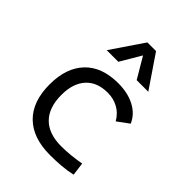

<svg xmlns="http://www.w3.org/2000/svg" viewBox="-227 -913 1040 1040"><g transform="rotate(45 293.0 -392.5)"><path d="M342.8 9.8Q211.4 9.8 140.9 -59.6Q70.3 -128.9 70.3 -259.8Q70.3 -386.7 137.5 -457Q204.6 -527.3 329.1 -527.3Q403.3 -527.3 456.3 -499.3Q509.3 -471.2 531.7 -419.9L465.3 -371.1Q441.9 -411.6 405.3 -431.2Q368.7 -450.7 325.2 -450.7Q244.6 -450.7 200.2 -402.1Q155.8 -353.5 155.8 -264.6Q155.8 -168 206.1 -117.4Q256.3 -66.9 351.1 -66.9Q388.7 -66.9 425.8 -70.8Q462.9 -74.7 498.5 -81.1L508.3 -5.9Q468.3 3.4 425.8 6.6Q383.3 9.8 342.8 9.8ZM158.2 -609.4 284.2 -794.9H350.6L476.6 -609.4H387.7L317.4 -728.5L247.1 -609.4Z"/></g></svg>

Font: Cascadia Mono SemiLight
Style: Regular
Weight: 350
Monospace: yes
Designer: Aaron Bell
Foundry: Saja Typeworks
Version: Version 2404.023; ttfautohint (v1.8.4)